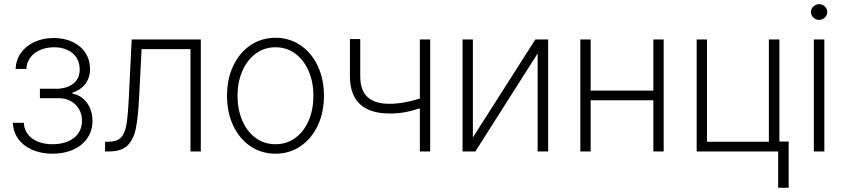

<svg xmlns="http://www.w3.org/2000/svg" viewBox="-20 -717 4000 909"><path d="M228.5 -34.2Q270 -34.2 301.5 -47.4Q333 -60.5 350.6 -85.7Q368.2 -110.8 368.2 -145.5Q368.2 -176.3 354 -200.4Q339.8 -224.6 315.7 -238Q291.5 -251.5 262.7 -252H168.9V-296.9H260.7Q307.1 -302.2 332.3 -325.7Q357.4 -349.1 357.4 -388.7Q357.4 -419.9 342.5 -443.6Q327.6 -467.3 300 -480.2Q272.5 -493.2 236.3 -493.2Q199.2 -493.2 169.7 -480.2Q140.1 -467.3 123 -443.8Q106 -420.4 104.5 -390.6H53.7Q55.7 -433.6 79.3 -466.8Q103 -500 143.6 -518.6Q184.1 -537.1 234.4 -537.1Q285.6 -537.1 324.7 -518.1Q363.8 -499 385 -465.8Q406.2 -432.6 406.2 -390.6Q406.2 -348.6 383.8 -319.6Q361.3 -290.5 323.2 -278.3V-273.4Q349.6 -269.5 371.3 -251.7Q393.1 -233.9 405.5 -206.1Q418 -178.2 418 -145.5Q418 -99.6 394.3 -64.2Q370.6 -28.8 327.6 -9Q284.7 10.7 228.5 10.7Q174.8 10.7 132.8 -7.6Q90.8 -25.9 66.7 -59.1Q42.5 -92.3 41 -135.7H92.8Q94.2 -105 111.3 -82Q128.4 -59.1 158.7 -46.6Q189 -34.2 228.5 -34.2Z M477.5 -45.9H492.2Q533.7 -45.9 553 -66.2Q572.3 -86.4 579.3 -130.9Q586.4 -175.3 590.8 -273.4L603.5 -530.3H930.7V0H881.8V-484.4H650.4L638.7 -258.8Q633.8 -160.6 623 -108.2Q612.3 -55.7 583.3 -27.8Q554.2 0 496.1 0H477.5Z M1054.7 -263.7Q1054.7 -342.8 1084.2 -405.3Q1113.8 -467.8 1166 -502.9Q1218.3 -538.1 1284.2 -538.1Q1350.1 -538.1 1402.3 -502.9Q1454.6 -467.8 1484.1 -405.3Q1513.7 -342.8 1513.7 -263.7Q1513.7 -184.6 1484.1 -122.1Q1454.6 -59.6 1402.3 -24.4Q1350.1 10.7 1284.2 10.7Q1218.3 10.7 1166 -24.4Q1113.8 -59.6 1084.2 -122.1Q1054.7 -184.6 1054.7 -263.7ZM1463.9 -263.7Q1463.9 -327.1 1441.7 -379.6Q1419.4 -432.1 1378.7 -462.6Q1337.9 -493.2 1284.2 -493.2Q1230.5 -493.2 1189.7 -462.4Q1148.9 -431.6 1126.7 -379.4Q1104.5 -327.1 1104.5 -263.7Q1104.5 -199.7 1126.7 -147.2Q1148.9 -94.7 1189.7 -64.5Q1230.5 -34.2 1284.2 -34.2Q1337.9 -34.2 1378.7 -64.5Q1419.4 -94.7 1441.7 -147.2Q1463.9 -199.7 1463.9 -263.7Z M2016.6 0H1967.8V-204.1Q1927.2 -190.9 1893.3 -185.1Q1859.4 -179.2 1823.2 -179.7Q1732.4 -179.7 1684.6 -223.6Q1636.7 -267.6 1636.7 -356.4V-532.2H1685.5V-356.4Q1685.5 -288.6 1720.5 -257.1Q1755.4 -225.6 1822.3 -225.6Q1890.6 -225.6 1967.8 -250.5V-530.3H2016.6Z M2514.6 -530.3H2575.2V0H2525.4V-463.9L2230.5 0H2169.9V-530.3H2218.8V-66.4Z M2776.4 -288.1H3073.2V-530.3H3122.1V0H3073.2V-242.2H2776.4V0H2727.5V-530.3H2776.4Z M3669.9 -46.9H3713.9V171.9H3664.1V0H3278.3V-530.3H3327.1V-45.9H3620.1V-530.3H3669.9Z M3833 -530.3H3882.8V0H3833ZM3819.3 -660.2Q3819.3 -675.3 3830.8 -686.3Q3842.3 -697.3 3858.4 -697.3Q3874 -697.3 3885.3 -686.3Q3896.5 -675.3 3896.5 -660.2Q3896.5 -645 3885.3 -634Q3874 -623 3858.4 -623Q3842.3 -623 3830.8 -634Q3819.3 -645 3819.3 -660.2Z"/></svg>

Font: Pretendard Std ExtraLight
Style: Regular
Weight: 200
Designer: Base glyphs from Inter by Rasmus Andersson; Hangeul glyphs from Noto Sans CJK(Source Han Sans) by Jang Soo-young and Kan
Foundry: Kil Hyung-jin
Version: Version 1.309